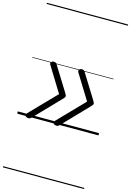

<svg xmlns="http://www.w3.org/2000/svg" viewBox="-202 -1082 1129 1655"><g transform="rotate(15 362.5 -255.0)"><path d="M95 12Q86 11 79.5 5.5Q73 0 72.5 -7.5Q72 -15 79 -23L305 -256L168 -478Q158 -494 166.5 -504Q175 -514 191 -514Q200 -514 207 -510Q214 -506 218 -498L351 -284Q358 -272 361.5 -265Q365 -258 365 -253Q365 -247 359.5 -239.5Q354 -232 341 -219L132 -2Q124 7 114.5 11Q105 15 95 12ZM345 12Q336 11 329.5 5.5Q323 0 322.5 -7.5Q322 -15 329 -23L555 -256L418 -478Q408 -494 416.5 -504Q425 -514 441 -514Q450 -514 457 -510Q464 -506 468 -498L601 -284Q608 -272 611.5 -265Q615 -258 615 -253Q615 -247 609.5 -239.5Q604 -232 591 -219L382 -2Q374 7 364.5 11Q355 15 345 12ZM0 469H725V479H0ZM0 -20H725V0H0ZM0 -505H725V-500H0ZM0 -989H725V-979H0Z"/></g></svg>

Font: Playwrite DE VA Guides
Style: Regular
Weight: 400
Designer: Veronika Burian, José Scaglione
Foundry: TypeTogether
Version: Version 1.003